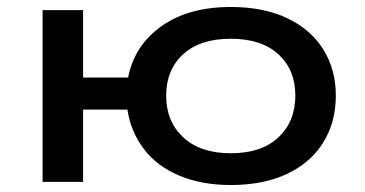

<svg xmlns="http://www.w3.org/2000/svg" viewBox="-20 -521 1047 550"><path d="M641 9Q558 9 494.5 -17.5Q431 -44 393 -93Q355 -142 345 -207H218V0H102V-492H218V-299H347Q365 -391 442.5 -446Q520 -501 641 -501Q735 -501 802.5 -469Q870 -437 906 -379.5Q942 -322 942 -247Q942 -171 906 -113Q870 -55 802.5 -23Q735 9 641 9ZM641 -82Q729 -82 777.5 -127.5Q826 -173 826 -247Q826 -321 777.5 -365.5Q729 -410 641 -410Q553 -410 504.5 -365.5Q456 -321 456 -247Q456 -173 505 -127.5Q554 -82 641 -82Z"/></svg>

Font: Nunito Sans 10pt Expanded SemiBold
Style: Regular
Weight: 600
Width: 7
Designer: Vernon Adams
Foundry: Vernon Adams
Version: Version 3.101;gftools[0.9.27]